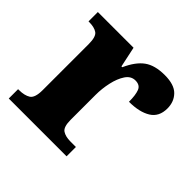

<svg xmlns="http://www.w3.org/2000/svg" viewBox="-142 -688 829 829"><g transform="rotate(45 272.0 -274.0)"><path d="M14 0V-57H19Q53 -57 72.5 -69.5Q92 -82 92 -129V-411Q92 -455 75 -467Q58 -479 25 -479H22V-536H240L260 -442H265Q290 -498 324.5 -523Q359 -548 419 -548Q477 -548 503 -521.5Q529 -495 529 -454Q529 -403 491.5 -380Q454 -357 391 -357Q391 -398 382.5 -420Q374 -442 346 -442Q319 -442 302 -416.5Q285 -391 276.5 -352.5Q268 -314 268 -276V-124Q268 -80 286 -68.5Q304 -57 333 -57H367V0Z"/></g></svg>

Font: Noto Serif Telugu ExtraBold
Style: Regular
Weight: 800
Designer: Jelle Bosma - Monotype Design Team
Foundry: Monotype Imaging Inc.
Version: Version 2.005; ttfautohint (v1.8.4.7-5d5b)